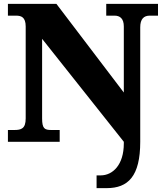

<svg xmlns="http://www.w3.org/2000/svg" viewBox="-20 -734 846 994"><path d="M480 240H532C643 240 706 179 706 0V-593C706 -636 725 -653 755 -653H798V-714H530V-653H573C600 -653 621 -639 621 -597V-255L272 -714H21V-653H63C89 -653 113 -646 113 -597V-121C113 -68 90 -61 54 -61H21V0H289V-61H246C211 -61 198 -68 198 -121V-533L621 0V9C621 119 564 174 501 174H480Z"/></svg>

Font: Noto Serif Thai Black
Style: Regular
Weight: 900
Designer: Monotype Design Team
Foundry: Monotype Imaging Inc.
Version: Version 2.002